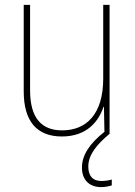

<svg xmlns="http://www.w3.org/2000/svg" viewBox="-20 -548 553 785"><path d="M341 133C341 83 379 40 427 0H428V-528H402V-227C402 -82 334 -15 234 -15C150 -15 103 -65 103 -179V-528H77V-174C77 -53 130 10 233 10C335 10 383 -51 403 -111H405L407 -9C346 39 315 87 315 137C315 190 348 217 393 217C411 217 428 213 437 210V186C428 189 411 192 395 192C359 192 341 171 341 133Z"/></svg>

Font: Noto Sans Lao SemiCondensed Thin
Style: Regular
Weight: 100
Width: 4
Designer: Monotype Design Team
Foundry: Monotype Imaging Inc.
Version: Version 2.003